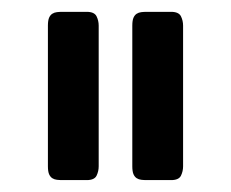

<svg xmlns="http://www.w3.org/2000/svg" viewBox="-20 -721 386 321"><path d="M145 -442.9Q145 -434.6 141.4 -427.2Q137.7 -419.9 125 -419.9H84Q79.6 -419.9 75.2 -420.4Q70.8 -420.9 67.4 -423.1Q64 -425.3 62 -429.9Q60.1 -434.6 60.1 -442.9V-678.2Q60.1 -686.5 62 -691.2Q64 -695.8 67.4 -698Q70.8 -700.2 75.2 -700.7Q79.6 -701.2 84 -701.2H125Q137.7 -701.2 141.4 -693.8Q145 -686.5 145 -678.2ZM286.1 -442.9Q286.1 -434.6 282.5 -427.2Q278.8 -419.9 266.1 -419.9H225.1Q220.7 -419.9 216.3 -420.4Q211.9 -420.9 208.5 -423.1Q205.1 -425.3 203.1 -429.9Q201.2 -434.6 201.2 -442.9V-678.2Q201.2 -686.5 203.1 -691.2Q205.1 -695.8 208.5 -698Q211.9 -700.2 216.3 -700.7Q220.7 -701.2 225.1 -701.2H266.1Q278.8 -701.2 282.5 -693.8Q286.1 -686.5 286.1 -678.2Z"/></svg>

Font: Fascinate
Style: Regular
Weight: 900
Designer: Astigmatic (AOETI)
Foundry: Astigmatic (AOETI)
Version: Version 1.000